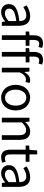

<svg xmlns="http://www.w3.org/2000/svg" viewBox="1279 -2043 776 3374"><g transform="rotate(90 1667.0 -356.0)"><path d="M193.8 12.2Q131.3 12.2 91.6 -24.9Q51.8 -62 51.8 -126Q51.8 -205.1 122.8 -248Q193.8 -291 350.1 -308.1Q350.1 -430.2 250 -430.2Q181.6 -430.2 105 -377.9L73.2 -435.1Q171.4 -498 264.2 -498Q350.6 -498 391.8 -445.3Q433.1 -392.6 433.1 -297.9V0H365.2L357.9 -58.1H355Q270 12.2 193.8 12.2ZM217.8 -54.2Q251.5 -54.2 282.2 -70.1Q313 -85.9 350.1 -119.1V-253.9Q232.4 -239.3 182.1 -209.7Q131.8 -180.2 131.8 -131.8Q131.8 -92.3 155.5 -73.2Q179.2 -54.2 217.8 -54.2Z M600.1 0V-418.9H533.7V-481L600.1 -485.8V-563Q600.1 -639.6 635.3 -681.9Q670.4 -724.1 741.7 -724.1Q782.2 -724.1 822.8 -708L804.7 -645Q776.4 -657.2 750 -657.2Q682.1 -657.2 682.1 -563V-485.8H784.7V-418.9H682.1V0Z M892.1 0V-418.9H825.7V-481L892.1 -485.8V-563Q892.1 -639.6 927.2 -681.9Q962.4 -724.1 1033.7 -724.1Q1074.2 -724.1 1114.7 -708L1096.7 -645Q1068.4 -657.2 1042 -657.2Q974.1 -657.2 974.1 -563V-485.8H1076.7V-418.9H974.1V0Z M1169.9 0V-485.8H1237.8L1245.1 -397.9H1248Q1273.4 -444.8 1309.3 -471.4Q1345.2 -498 1385.7 -498Q1414.1 -498 1438 -487.8L1421.9 -416Q1396 -423.8 1375 -423.8Q1341.3 -423.8 1308.3 -396.7Q1275.4 -369.6 1252 -312V0Z M1470.7 -242.2Q1470.7 -301.8 1489 -350.8Q1507.3 -399.9 1538.6 -431.6Q1569.8 -463.4 1610.4 -480.7Q1650.9 -498 1695.8 -498Q1740.7 -498 1781.2 -480.7Q1821.8 -463.4 1853 -431.6Q1884.3 -399.9 1902.6 -350.8Q1920.9 -301.8 1920.9 -242.2Q1920.9 -183.6 1902.6 -134.8Q1884.3 -85.9 1853 -54.2Q1821.8 -22.5 1781.2 -5.1Q1740.7 12.2 1695.8 12.2Q1650.9 12.2 1610.4 -5.1Q1569.8 -22.5 1538.6 -54.2Q1507.3 -85.9 1489 -134.8Q1470.7 -183.6 1470.7 -242.2ZM1695.8 -56.2Q1758.8 -56.2 1797.4 -107.7Q1835.9 -159.2 1835.9 -242.2Q1835.9 -326.2 1797.4 -378.2Q1758.8 -430.2 1695.8 -430.2Q1633.3 -430.2 1594.5 -378.2Q1555.7 -326.2 1555.7 -242.2Q1555.7 -159.2 1594.5 -107.7Q1633.3 -56.2 1695.8 -56.2Z M2048.8 0V-485.8H2116.7L2124 -416H2127Q2166 -455.1 2204.8 -476.6Q2243.7 -498 2290 -498Q2438 -498 2438 -308.1V0H2356V-296.9Q2356 -364.7 2333.7 -395.8Q2311.5 -426.8 2263.7 -426.8Q2228.5 -426.8 2199.7 -409.4Q2170.9 -392.1 2130.9 -352.1V0Z M2748.5 12.2Q2674.3 12.2 2642.1 -30.3Q2609.9 -72.8 2609.9 -149.9V-418.9H2537.6V-481L2613.8 -485.8L2623.5 -622.1H2692.9V-485.8H2823.7V-418.9H2692.9V-148.9Q2692.9 -101.6 2710 -78.4Q2727.1 -55.2 2767.6 -55.2Q2788.1 -55.2 2822.8 -67.9L2838.9 -5.9Q2783.7 12.2 2748.5 12.2Z M3024.4 12.2Q2961.9 12.2 2922.1 -24.9Q2882.3 -62 2882.3 -126Q2882.3 -205.1 2953.4 -248Q3024.4 -291 3180.7 -308.1Q3180.7 -430.2 3080.6 -430.2Q3012.2 -430.2 2935.5 -377.9L2903.8 -435.1Q3002 -498 3094.7 -498Q3181.2 -498 3222.4 -445.3Q3263.7 -392.6 3263.7 -297.9V0H3195.8L3188.5 -58.1H3185.5Q3100.6 12.2 3024.4 12.2ZM3048.3 -54.2Q3082 -54.2 3112.8 -70.1Q3143.6 -85.9 3180.7 -119.1V-253.9Q3063 -239.3 3012.7 -209.7Q2962.4 -180.2 2962.4 -131.8Q2962.4 -92.3 2986.1 -73.2Q3009.8 -54.2 3048.3 -54.2Z"/></g></svg>

Font: Riemann
Style: Regular
Weight: 400
Designer: Paul D. Hunt
Foundry: Adobe Systems Incorporated
Version: Version 2.020;PS 2.0;hotconv 1.0.86;makeotf.lib2.5.63406